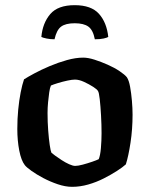

<svg xmlns="http://www.w3.org/2000/svg" viewBox="-20 -723 580 743"><path d="M259 0Q233 0 203.5 -10Q174 -20 147.5 -34Q121 -48 101.5 -62Q82 -76 76 -84Q62 -102 54.5 -140.5Q47 -179 47 -224Q47 -263 50.5 -299Q54 -335 60 -365.5Q66 -396 73 -416Q87 -425 113 -439Q139 -453 172 -467Q205 -481 239 -490.5Q273 -500 302 -500Q321 -500 346 -492Q371 -484 397 -472.5Q423 -461 443 -447.5Q463 -434 471 -424Q479 -412 483.5 -387Q488 -362 490.5 -333Q493 -304 493 -279Q493 -223 485 -170.5Q477 -118 467 -87Q455 -76 432.5 -61.5Q410 -47 381.5 -32.5Q353 -18 321.5 -9Q290 0 259 0ZM271 -81Q282 -81 300.5 -86Q319 -91 336.5 -97Q354 -103 362 -107Q368 -121 370.5 -150Q373 -179 373 -208Q373 -240 371 -276Q369 -312 366 -339Q363 -366 359 -371Q356 -377 340.5 -387Q325 -397 305.5 -406Q286 -415 270 -415Q259 -415 240.5 -411Q222 -407 204 -401.5Q186 -396 177 -392Q173 -383 170.5 -365.5Q168 -348 166 -327Q164 -306 164 -286Q164 -251 166.5 -218Q169 -185 172.5 -161.5Q176 -138 179 -132Q182 -129 193 -121Q204 -113 218.5 -103.5Q233 -94 247.5 -87.5Q262 -81 271 -81ZM269 -703Q333 -703 363 -669.5Q393 -636 399 -580Q394 -577 381 -574Q368 -571 347 -571Q340 -607 322 -620Q304 -633 269 -633Q234 -633 216.5 -620Q199 -607 191 -571Q174 -571 160 -574Q146 -577 140 -580Q145 -634 174.5 -668.5Q204 -703 269 -703Z"/></svg>

Font: Texturina 12pt SemiBold
Style: Regular
Weight: 600
Designer: Guillermo Torres Carreño
Foundry: Omnibus-Type
Version: Version 1.002